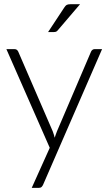

<svg xmlns="http://www.w3.org/2000/svg" viewBox="-20 -736 527 932"><path d="M189.5 160Q186.5 167 181.8 171.5Q177 176 168 176H134L221.5 -18.5L11 -497.5H50.5Q58 -497.5 62.2 -493.8Q66.5 -490 68.5 -485.5L236 -98.5Q239 -91 241.2 -83.2Q243.5 -75.5 245.5 -67.5Q248 -75.5 250.8 -83.2Q253.5 -91 256.5 -98.5L422 -485.5Q424.5 -491 429 -494.2Q433.5 -497.5 439 -497.5H475.5ZM368.5 -715.5 260.5 -589Q256.5 -584 252.2 -582.2Q248 -580.5 242 -580.5H213.5L292 -699.5Q297.5 -708.5 303.5 -712Q309.5 -715.5 321.5 -715.5Z"/></svg>

Font: o
Style: Regular
Weight: 300
Designer: Lukasz Dziedzic
Foundry: Lukasz Dziedzic
Version: Version 1.104; Western+Polish opensource; ttfautohint (v1.8.